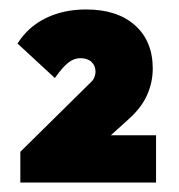

<svg xmlns="http://www.w3.org/2000/svg" viewBox="-20 -735 379 406"><path d="M23 -414 171 -560Q177 -565 179.5 -571.5Q182 -578 182 -583Q182 -596 173.5 -604Q165 -612 150 -612Q137 -612 125 -603Q113 -594 96 -570L17 -643Q40 -679 77.5 -697Q115 -715 162 -715Q228 -715 265.5 -681.5Q303 -648 303 -590Q303 -561 291 -534Q279 -507 252 -483L169 -408ZM23 -349V-414L126 -449H310V-349Z"/></svg>

Font: Outfit Thin ExtraBold
Style: Regular
Weight: 800
Version: Version 1.100;gftools[0.9.27]